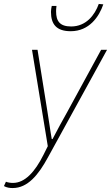

<svg xmlns="http://www.w3.org/2000/svg" viewBox="-104 -730 562 972"><path d="M-40 222C36 222 90 156 138 68L438 -478H408L238 -166C212 -120 186 -72 162 -26H158C150 -70 144 -120 136 -166L86 -478H58L138 10L116 54C73 140 22 196 -38 196C-52 196 -64 194 -74 190L-84 212C-70 220 -54 222 -40 222ZM254 -572C348 -572 398 -646 419 -708L396 -710C376 -654 332 -596 256 -596C199 -596 180 -623 180 -672C180 -678 180 -686 182 -700H158C156 -692 154 -678 154 -670C154 -607 182 -572 254 -572Z"/></svg>

Font: Source Sans Pro ExtraLight
Style: Italic
Weight: 200
Italic angle: -11°
Designer: Paul D. Hunt
Foundry: Adobe Systems Incorporated
Version: Version 3.006;hotconv 1.0.111;makeotfexe 2.5.65597